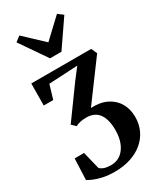

<svg xmlns="http://www.w3.org/2000/svg" viewBox="-265 -936 1055 1262"><g transform="rotate(-30 263.0 -305.0)"><path d="M212 240Q163 240 124.5 231.8Q86 223.5 59.2 212Q32.5 200.5 19 192L25.5 31.5H97L129.5 164Q142 176.5 162.2 183.2Q182.5 190 213.5 190Q256.5 189.5 287 165.8Q317.5 142 334.2 100.5Q351 59 351 4.5Q351 -37 343 -68.5Q335 -100 319.2 -121Q303.5 -142 280 -152.5Q256.5 -163 226 -163Q200.5 -163 179.5 -158.5Q158.5 -154 143.5 -145L114 -173.5L283.5 -407.5L345.5 -488L127 -476.5L95.5 -371H23.5L25 -537.5H479.5L499.5 -493.5L284 -202Q354.5 -205.5 404.5 -180.8Q454.5 -156 480.8 -110.5Q507 -65 507 -6Q507 49 485.8 94.2Q464.5 139.5 425.2 172.2Q386 205 331.8 222.5Q277.5 240 212 240ZM214.5 -619 76 -820 114.5 -850 257.5 -715.5 400 -849.5 439 -820 301 -619Z"/></g></svg>

Font: Merriweather 60pt
Style: Bold
Weight: 700
Version: Version 2.100